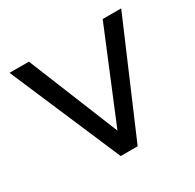

<svg xmlns="http://www.w3.org/2000/svg" viewBox="-117 -628 766 755"><g transform="rotate(-30 265.5 -251.0)"><path d="M227 0 12 -502H100L266 -93L435 -502H519L304 0Z"/></g></svg>

Font: Mulish
Style: Regular
Weight: 400
Designer: Vernon Adams
Foundry: Vernon Adams
Version: Version 3.603; ttfautohint (v1.8.3)